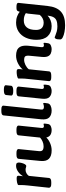

<svg xmlns="http://www.w3.org/2000/svg" viewBox="931 -1726 1006 2909"><g transform="rotate(-90 1434.5 -271.0)"><path d="M102 2Q72 2 58 -8Q44 -18 45 -34L79 -349Q82 -381 84 -406Q86 -431 86 -453Q86 -467 85.5 -474.5Q85 -482 85 -491Q85 -501 97 -507Q109 -513 127 -516.5Q145 -520 161.5 -521Q178 -522 186 -522Q207 -522 217 -517Q227 -512 227 -492Q227 -472 220 -427Q250 -475 292.5 -503Q335 -531 378 -531Q409 -531 418 -519Q427 -507 427 -490Q427 -473 420.5 -446.5Q414 -420 402 -398.5Q390 -377 374 -377Q362 -377 350 -382Q338 -387 316 -387Q289 -387 264.5 -373.5Q240 -360 225 -338L193 -32Q190 2 130 2Z M611 8Q525 8 483.5 -33.5Q442 -75 451 -164L483 -493Q486 -525 546 -525H574Q604 -525 618.5 -515.5Q633 -506 631 -494L600 -188Q595 -148 612 -131Q629 -114 674 -114Q711 -114 747.5 -130.5Q784 -147 805 -168L839 -493Q842 -525 902 -525H930Q960 -525 974 -515.5Q988 -506 987 -494L951 -147Q948 -126 956 -117.5Q964 -109 980 -109Q990 -109 998 -112Q1006 -115 1009 -115Q1017 -115 1017 -103Q1017 -99 1016 -84.5Q1015 -70 1010 -44Q1004 -16 976 -4Q948 8 922 8Q874 8 844.5 -11.5Q815 -31 806 -73Q775 -39 721.5 -15.5Q668 8 611 8Z M1217 8Q1148 8 1110.5 -28Q1073 -64 1082 -151L1141 -722Q1144 -754 1205 -754H1233Q1263 -754 1277 -745Q1291 -736 1289 -723L1230 -155Q1227 -129 1237 -119Q1247 -109 1270 -109Q1287 -109 1302.5 -114.5Q1318 -120 1322 -120Q1330 -120 1330 -108Q1330 -104 1329 -89.5Q1328 -75 1323 -49Q1318 -22 1287 -7Q1256 8 1217 8Z M1513 8Q1454 8 1419.5 -24.5Q1385 -57 1394 -139L1430 -493Q1433 -525 1493 -525H1521Q1551 -525 1565 -515.5Q1579 -506 1578 -494L1542 -147Q1539 -126 1547 -117.5Q1555 -109 1571 -109Q1581 -109 1589 -112Q1597 -115 1600 -115Q1608 -115 1607 -103Q1608 -99 1607 -84.5Q1606 -70 1601 -44Q1595 -16 1567 -4Q1539 8 1513 8ZM1513 -574Q1474 -574 1457.5 -582Q1441 -590 1442 -606L1450 -684Q1452 -700 1470 -708Q1488 -716 1528 -716Q1566 -716 1583 -708Q1600 -700 1598 -684L1590 -606Q1587 -574 1513 -574Z M2146 8Q2107 8 2078 -5.5Q2049 -19 2035.5 -51Q2022 -83 2027 -139L2044 -318Q2045 -327 2045.5 -335Q2046 -343 2046 -355Q2046 -384 2031 -396.5Q2016 -409 1984 -409Q1946 -409 1905 -389Q1864 -369 1840 -338L1808 -30Q1805 2 1745 2H1717Q1685 2 1672 -7.5Q1659 -17 1660 -30L1693 -349Q1696 -376 1698 -399.5Q1700 -423 1700 -453Q1700 -462 1699.5 -471Q1699 -480 1699 -491Q1699 -501 1711.5 -507Q1724 -513 1741.5 -516.5Q1759 -520 1775.5 -521Q1792 -522 1800 -522Q1826 -522 1834.5 -515.5Q1843 -509 1843 -490Q1843 -462 1837 -430Q1871 -472 1928.5 -501.5Q1986 -531 2047 -531Q2091 -531 2125 -518Q2159 -505 2178.5 -472Q2198 -439 2198 -380Q2198 -368 2197 -357Q2196 -346 2195 -334L2175 -147Q2173 -126 2180.5 -117.5Q2188 -109 2204 -109Q2215 -109 2222.5 -112Q2230 -115 2233 -115Q2241 -115 2241 -103Q2241 -99 2240 -84.5Q2239 -70 2234 -44Q2229 -16 2200.5 -4Q2172 8 2146 8Z M2507 212Q2455 212 2405.5 202.5Q2356 193 2324 176.5Q2292 160 2292 138Q2292 87 2302.5 70.5Q2313 54 2320 54Q2328 54 2352 64.5Q2376 75 2412 85Q2448 95 2490 95Q2545 95 2578.5 81Q2612 67 2629.5 34.5Q2647 2 2653 -54Q2627 -27 2584.5 -9.5Q2542 8 2495 8Q2397 8 2341.5 -51.5Q2286 -111 2286 -219Q2286 -313 2318 -383Q2350 -453 2409 -492Q2468 -531 2548 -531Q2600 -531 2644.5 -513.5Q2689 -496 2711 -475Q2715 -489 2720 -501Q2726 -516 2738.5 -520.5Q2751 -525 2775 -525H2787Q2848 -525 2846 -496L2799 -54Q2785 82 2714.5 147Q2644 212 2507 212ZM2549 -113Q2582 -113 2613 -130Q2644 -147 2664 -172L2678 -302Q2681 -333 2683 -350Q2685 -367 2690 -383Q2675 -394 2648 -404Q2621 -414 2579 -414Q2512 -414 2474 -368.5Q2436 -323 2436 -228Q2436 -113 2549 -113Z"/></g></svg>

Font: Asap Semi Expanded Semi Expanded Regular
Style: Bold Italic
Weight: 700
Width: 6
Italic angle: -6°
Designer: Pablo Cosgaya
Foundry: Omnibus-Type
Version: Version 3.001; ttfautohint (v1.8.4.7-5d5b)